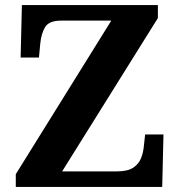

<svg xmlns="http://www.w3.org/2000/svg" viewBox="-20 -734 706 754"><path d="M42 0V-50L417 -653H220Q173 -653 157.5 -628Q142 -603 138 -562L133 -508H61L66 -714H600V-663L224 -61H440Q481 -61 503 -75.5Q525 -90 534 -113Q543 -136 545 -161L550 -206H622L617 0Z"/></svg>

Font: Noto Serif Vithkuqi
Style: Regular
Weight: 400
Version: Version 1.005